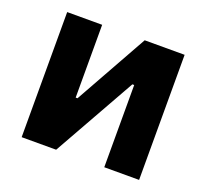

<svg xmlns="http://www.w3.org/2000/svg" viewBox="-96 -635 806 750"><g transform="rotate(20 307.0 -260.0)"><path d="M62.8 0H206.2L398.6 -341.8H406.2V0H551V-520H385L215.8 -217.4H208.2V-520H62.8Z"/></g></svg>

Font: Fixel Variable
Style: Regular
Weight: 100
Width: 3
Designer: AlfaBravo + MacPaw
Foundry: Kyrylo Tkachov, Marchela Mozhyna, Serhii Makarenko, Maria Weinstein, Zakhar Kryvoshyya
Version: Version 1.211